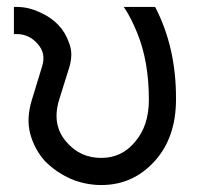

<svg xmlns="http://www.w3.org/2000/svg" viewBox="-20 -520 566 552"><path d="M20 -500V-422H28Q64 -422 88 -394Q113 -367 101 -329L72 -234Q55 -180 67 -135Q73 -113 83.5 -93.5Q94 -74 109 -57Q125 -41 143 -28.5Q161 -16 183 -6Q204 3 226.5 7.5Q249 12 271 12Q362 12 424 -56Q486 -124 486 -234Q487 -383 426 -500H336Q348 -482 357.5 -463Q367 -444 375 -424Q391 -385 399.5 -337Q408 -289 408 -233Q408 -158 368 -112Q330 -66 271 -66Q210 -66 171 -112Q128 -161 150 -233L180 -329Q185 -347 185 -364Q185 -381 178 -398Q168 -427 147.5 -448.5Q127 -470 96 -484Q79 -492 62.5 -496Q46 -500 28 -500Z"/></svg>

Font: Unageo
Style: Regular
Weight: 400
Designer: Richard Sepsi
Foundry: Richard Sepsi
Version: Version 2.000